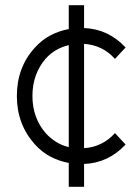

<svg xmlns="http://www.w3.org/2000/svg" viewBox="-20 -720 533 740"><path d="M304 -612V-700H245V-608Q207 -601 174 -583.5Q141 -566 114 -536Q45 -460 45 -350Q45 -241 114 -164Q141 -134 174 -116.5Q207 -99 245 -92V0H304V-88Q398 -92 464 -163L423 -207Q400 -181 369.5 -166Q339 -151 304 -149V-551Q376 -546 423 -493L464 -537Q398 -608 304 -612ZM245 -546V-153Q219 -159 196.5 -173Q174 -187 156 -207Q105 -266 105 -350Q105 -393 118 -429Q131 -465 156 -494Q174 -514 196.5 -527Q219 -540 245 -546Z"/></svg>

Font: Unageo
Style: Light
Weight: 300
Designer: Richard Sepsi
Foundry: Richard Sepsi
Version: Version 2.000